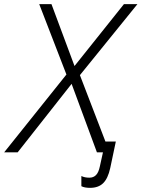

<svg xmlns="http://www.w3.org/2000/svg" viewBox="-75 -734 682 925"><path d="M359 171Q332 171 317 163V114Q325 118 334.5 120Q344 122 356 122Q375 122 387.5 109.5Q400 97 406 68L421 0H392L270 -330L10 0H-55L245 -375L114 -714H173L284 -416L522 -714H587L310 -372L433 -52H483L456 76Q445 126 422 148.5Q399 171 359 171Z"/></svg>

Font: Noto Sans Light
Style: Italic
Weight: 300
Italic angle: -12°
Designer: Monotype Design Team
Foundry: Monotype Imaging Inc.
Version: Version 2.013; ttfautohint (v1.8.4.7-5d5b)